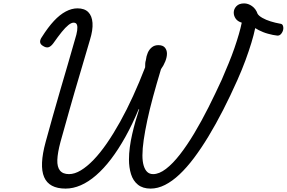

<svg xmlns="http://www.w3.org/2000/svg" viewBox="-20 -1088 1683 1127"><path d="M365 19Q268 19 239 -48.5Q210 -116 248 -255Q268 -328 289.5 -404.5Q311 -481 333.5 -558Q356 -635 378 -710Q400 -785 420 -856Q430 -887 433 -909Q436 -931 431.5 -943Q427 -955 412 -955Q399 -955 381.5 -941Q364 -927 342.5 -900.5Q321 -874 293 -834Q278 -814 264 -810.5Q250 -807 233 -818Q217 -827 215.5 -840.5Q214 -854 226 -871Q262 -928 296.5 -965Q331 -1002 366 -1020.5Q401 -1039 435 -1039Q476 -1039 498 -1017Q520 -995 523 -953.5Q526 -912 508 -854Q491 -797 475.5 -743.5Q460 -690 445 -640Q430 -590 416 -541.5Q402 -493 388.5 -445.5Q375 -398 362 -351Q349 -304 335 -255Q318 -191 316.5 -149.5Q315 -108 332 -87Q349 -66 385 -66Q418 -66 454.5 -88Q491 -110 529.5 -150Q568 -190 607 -246.5Q646 -303 685 -373Q724 -443 761 -524Q798 -605 832 -693Q832 -705 832.5 -715Q833 -725 836 -734Q839 -759 847.5 -778.5Q856 -798 871.5 -810.5Q887 -823 909 -823Q936 -823 948 -808.5Q960 -794 960 -773Q960 -753 950.5 -728.5Q941 -704 925 -682Q899 -596 878.5 -520.5Q858 -445 844.5 -381.5Q831 -318 823.5 -266.5Q816 -215 816 -176Q816 -140 823.5 -115.5Q831 -91 844.5 -78.5Q858 -66 879 -66Q914 -66 954 -96.5Q994 -127 1036 -181Q1078 -235 1120.5 -306Q1163 -377 1203.5 -457.5Q1244 -538 1282 -621Q1303 -670 1322 -716Q1341 -762 1356 -805.5Q1371 -849 1382 -887Q1393 -925 1399 -955Q1375 -962 1363.5 -978.5Q1352 -995 1352 -1014Q1352 -1035 1367.5 -1051.5Q1383 -1068 1413 -1068Q1437 -1068 1459.5 -1052Q1482 -1036 1492 -1007Q1499 -995 1520 -983Q1541 -971 1568.5 -962.5Q1596 -954 1624 -949Q1636 -948 1640 -939Q1644 -930 1643 -920Q1642 -905 1632 -891.5Q1622 -878 1608 -879Q1596 -880 1582 -883Q1568 -886 1553 -890Q1538 -894 1524.5 -899.5Q1511 -905 1499 -911Q1487 -917 1478 -923Q1470 -884 1455.5 -836.5Q1441 -789 1421 -734.5Q1401 -680 1373 -617Q1332 -525 1289.5 -442Q1247 -359 1204 -288Q1161 -217 1118.5 -160.5Q1076 -104 1033.5 -64Q991 -24 948.5 -2.5Q906 19 864 19Q818 19 789.5 -4Q761 -27 749 -66Q737 -105 737 -152Q737 -186 742 -224Q747 -262 756 -301Q765 -340 775.5 -377Q786 -414 797 -447H794Q757 -358 716 -284.5Q675 -211 632 -154.5Q589 -98 544 -59Q499 -20 454 -0.5Q409 19 365 19Z"/></svg>

Font: Playwrite IN
Style: Regular
Weight: 400
Designer: Veronika Burian, José Scaglione
Foundry: TypeTogether
Version: Version 1.002